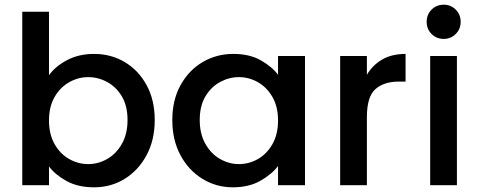

<svg xmlns="http://www.w3.org/2000/svg" viewBox="-20 -790 2044 819"><path d="M189 -469Q216 -507 266 -533.5Q316 -560 381 -560Q454 -560 512.5 -525Q571 -490 605.5 -426.5Q640 -363 640 -278Q640 -193 605.5 -128.5Q571 -64 512.5 -27.5Q454 9 381 9Q313 9 264.5 -17.5Q216 -44 189 -80V0H75V-740H189ZM524 -278Q524 -338 500 -378.5Q476 -419 437.5 -440Q399 -461 356 -461Q314 -461 275.5 -439.5Q237 -418 213 -376.5Q189 -335 189 -276Q189 -217 213 -175Q237 -133 275.5 -111.5Q314 -90 356 -90Q399 -90 437.5 -112Q476 -134 500 -176.5Q524 -219 524 -278Z M715 -278Q715 -363 750 -426.5Q785 -490 844 -525Q903 -560 975 -560Q1045 -560 1093 -532.5Q1141 -505 1166 -471V-551H1281V0H1166V-82Q1140 -47 1091 -19Q1042 9 973 9Q902 9 843 -27.5Q784 -64 749.5 -128.5Q715 -193 715 -278ZM1166 -276Q1166 -335 1142 -376.5Q1118 -418 1080 -439.5Q1042 -461 999 -461Q957 -461 918.5 -440Q880 -419 856 -378.5Q832 -338 832 -278Q832 -219 856 -176.5Q880 -134 918.5 -112Q957 -90 999 -90Q1042 -90 1080 -111.5Q1118 -133 1142 -175Q1166 -217 1166 -276Z M1431 -551H1545V-471Q1569 -512 1610 -536Q1651 -560 1710 -560V-442H1681Q1618 -442 1581.5 -410Q1545 -378 1545 -290V0H1431Z M1873 -624Q1842 -624 1821 -645Q1800 -666 1800 -697Q1800 -728 1821 -749Q1842 -770 1873 -770Q1903 -770 1924 -749Q1945 -728 1945 -697Q1945 -666 1924 -645Q1903 -624 1873 -624ZM1815 -551H1929V0H1815Z"/></svg>

Font: Poppins Medium
Style: Regular
Weight: 500
Designer: Ninad Kale (Devanagari), Jonny Pinhorn (Latin)
Version: Version 5.002